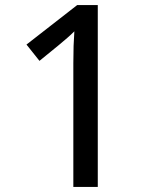

<svg xmlns="http://www.w3.org/2000/svg" viewBox="-20 -734 612 754"><path d="M364 0H268V-486Q268 -526 269 -554Q270 -582 272 -611Q258 -597 244 -585Q230 -573 211 -557L135 -495L84 -559L283 -714H364Z"/></svg>

Font: Noto Sans Kayah Li Medium
Style: Regular
Weight: 500
Designer: Monotype Design Team, Sérgio Martins
Foundry: Monotype Imaging Inc.
Version: Version 2.002; ttfautohint (v1.8.4.7-5d5b)